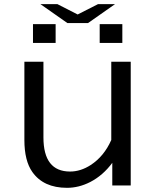

<svg xmlns="http://www.w3.org/2000/svg" viewBox="-20 -859 740 915"><path d="M96.2 -564.9H187V-204.1Q187 -41.5 314 -41.5Q364.3 -41.5 412.6 -72.8Q476.1 -114.3 510.3 -191.9V-564.9H603V24.9H515.1V-83Q470.7 -22.9 410.2 8.3Q356 36.1 299.3 36.1Q187.5 36.1 134.3 -39.1Q96.2 -92.8 96.2 -191.9ZM137.2 -744.1H245.1V-654.3H137.2ZM455.1 -744.1H563V-654.3H455.1ZM301.3 -749 172.4 -839.4H253.4L350.1 -790L447.3 -839.4H528.3L399.4 -749Z"/></svg>

Font: FORM UDPGothic
Style: Regular
Weight: 400
Foundry: Pronama LLC
Version: Version 1.05101